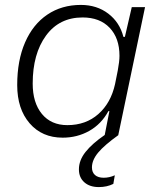

<svg xmlns="http://www.w3.org/2000/svg" viewBox="-20 -550 636 781"><path d="M50 -204Q50 -304 82 -377.5Q114 -451 172.5 -490.5Q231 -530 309 -530Q374 -530 420.5 -494.5Q467 -459 482 -400H488L516 -521H570L461 0Q405 40 379.5 70.5Q354 101 354 131Q354 151 366.5 162Q379 173 402 173Q425 173 447 163L441 198Q415 211 382 211Q345 211 323 191.5Q301 172 301 139Q301 102 328 68Q355 34 406 -1L425 -98H421Q392 -45 343 -17.5Q294 10 235 10Q151 10 100.5 -48.5Q50 -107 50 -204ZM448 -208 459 -263Q466 -300 466 -323Q466 -395 426 -437Q386 -479 316 -479Q221 -479 167 -405Q113 -331 113 -210Q113 -132 150.5 -86.5Q188 -41 254 -41Q329 -41 380 -86Q431 -131 448 -208Z"/></svg>

Font: Mona Sans Light
Style: Italic
Weight: 300
Italic angle: -11.7°
Designer: Deni Anggara
Foundry: GitHub
Version: Version 2.000